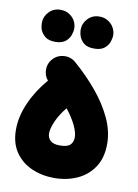

<svg xmlns="http://www.w3.org/2000/svg" viewBox="-85 -739 619 863"><g transform="rotate(10 224.5 -308.0)"><path d="M16.6 -118.2Q16.6 -178.2 44.7 -241.5Q72.8 -304.7 120.1 -358.9Q103 -379.4 102.8 -406.7Q102.5 -434.1 120.6 -455.1Q140.6 -478 171.6 -480.5Q202.6 -482.9 225.6 -462.9Q283.2 -413.1 329.8 -357.2Q376.5 -301.3 404.1 -242.4Q431.6 -183.6 431.6 -125.5Q431.6 -61 403.1 -18.3Q374.5 24.4 327.1 45.7Q279.8 66.9 222.7 66.9Q166.5 66.9 119.6 46.1Q72.8 25.4 44.7 -15.6Q16.6 -56.6 16.6 -118.2ZM166 -127.4Q166 -107.4 179.2 -94.5Q192.4 -81.5 222.7 -81.5Q256.3 -81.5 269.8 -94.2Q283.2 -106.9 283.2 -129.4Q283.2 -150.9 268.3 -182.6Q253.4 -214.4 224.1 -251.5Q195.8 -216.8 180.9 -182.9Q166 -148.9 166 -127.4ZM225.1 -611.3Q225.1 -639.2 245.8 -661.1Q266.6 -683.1 297.9 -683.1Q320.8 -683.1 336.7 -673.3Q352.5 -663.6 361.8 -649.4Q373.5 -630.9 373.5 -611.3Q373.5 -596.7 367.2 -579.3Q360.8 -562 344.7 -549.6Q328.6 -537.1 298.8 -537.1Q268.6 -537.1 252.9 -549.8Q237.3 -562.5 231 -579.1Q225.1 -595.2 225.1 -611.3ZM47.9 -610.8Q47.9 -638.7 68.4 -660.6Q88.9 -682.6 120.6 -682.6Q143.6 -682.6 159.4 -672.9Q175.3 -663.1 184.6 -648.9Q195.8 -630.9 195.8 -610.8Q195.8 -596.2 189.5 -578.9Q183.1 -561.5 167 -549.1Q150.9 -536.6 121.6 -536.6Q91.3 -536.6 75.7 -549.3Q60.1 -562 53.2 -578.6Q50.3 -586.9 49.1 -595.2Q47.9 -603.5 47.9 -610.8Z"/></g></svg>

Font: Mikhak-DS1-FD ExtraBold
Style: Regular
Weight: 800
Designer: Amin Abedi
Version: Version 3.2